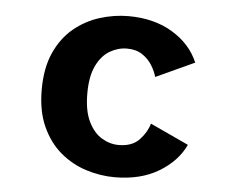

<svg xmlns="http://www.w3.org/2000/svg" viewBox="-43 -561 736 621"><g transform="rotate(5 325.0 -250.5)"><path d="M350.5 11Q303.5 11 257.2 -3.8Q211 -18.5 173.5 -50.2Q136 -82 113.5 -131.8Q91 -181.5 91 -251Q91 -321.5 113.5 -371.2Q136 -421 173.5 -452Q211 -483 257.2 -497.5Q303.5 -512 350.5 -512Q433.5 -512 493.5 -475.8Q553.5 -439.5 578 -381L453 -323.5Q448 -342 436 -361.2Q424 -380.5 404 -393.8Q384 -407 354.5 -407Q325.5 -407 299 -391.5Q272.5 -376 255.8 -341.8Q239 -307.5 239 -251Q239 -195.5 255.8 -160.8Q272.5 -126 299 -110Q325.5 -94 354.5 -94Q398.5 -94 422 -119.5Q445.5 -145 452.5 -172L577.5 -114Q552.5 -60 493.5 -24.5Q434.5 11 350.5 11Z"/></g></svg>

Font: Trispace SemiBold
Style: Regular
Weight: 600
Designer: Tyler Finck
Foundry: Etcetera Type Company
Version: Version 1.210; ttfautohint (v1.8.3)